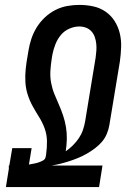

<svg xmlns="http://www.w3.org/2000/svg" viewBox="-20 -763 540 783"><path d="M4 0 16 -74V-88H18L30 -159H109L98 -92Q107 -94 116.5 -95.5Q126 -97 135.5 -100Q145 -103 154.5 -108Q164 -113 166 -122L168 -133Q172 -161 171.5 -188Q171 -215 162 -239.5Q153 -264 139.5 -285.5Q126 -307 113.5 -329.5Q101 -352 93 -377Q85 -402 83.5 -429Q82 -456 85 -483.5Q88 -511 93 -538L96 -556Q100 -581 108 -605Q116 -629 129.5 -651Q143 -673 162.5 -691.5Q182 -710 205.5 -722Q229 -734 254 -738.5Q279 -743 304 -743Q333 -743 360.5 -737Q388 -731 410.5 -715.5Q433 -700 447.5 -677Q462 -654 468.5 -627Q475 -600 474 -571Q473 -542 469 -513L426 -253Q423 -235 415.5 -217Q408 -199 395.5 -184.5Q383 -170 367 -158Q351 -146 334.5 -136.5Q318 -127 300 -119.5Q282 -112 263.5 -106Q245 -100 227 -95.5Q209 -91 191 -88H398L384 0ZM248 -146Q264 -157 277.5 -170.5Q291 -184 301.5 -199.5Q312 -215 318 -232.5Q324 -250 327 -267L370 -528Q372 -542 373 -556.5Q374 -571 372.5 -585Q371 -599 366.5 -612Q362 -625 353 -635Q344 -645 331 -650Q318 -655 303 -655Q283 -655 262.5 -646Q242 -637 228 -620Q214 -603 206 -582.5Q198 -562 194 -542L96 -556L194 -542L191 -524Q187 -499 185.5 -474Q184 -449 188.5 -425Q193 -401 202 -379Q211 -357 220.5 -335.5Q230 -314 237.5 -291.5Q245 -269 249 -245Q253 -221 252.5 -196Q252 -171 248 -146Z"/></svg>

Font: Iosevka Semibold Oblique
Style: Regular
Weight: 600
Italic angle: -9°
Monospace: yes
Designer: Belleve Invis
Foundry: Belleve Invis
Version: Version 32.5.0; ttfautohint (v1.8.4)